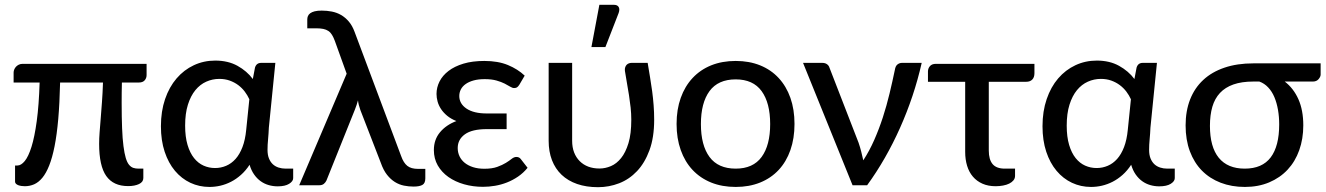

<svg xmlns="http://www.w3.org/2000/svg" viewBox="-20 -769 5504 797"><path d="M588.5 -457.5Q588.5 -444.5 580.5 -435.5Q572.5 -426.5 557 -426.5H486Q485.5 -404 485.2 -383.8Q485 -363.5 485 -343.5Q485 -281.5 486.8 -237.2Q488.5 -193 492.5 -162.5Q496.5 -132 502 -113.5Q507.5 -95 515.5 -85.2Q523.5 -75.5 533.2 -72.2Q543 -69 555 -69H575V-30Q575 -13.5 557 -5Q539 3.5 512 3.5Q450.5 3.5 421 -38.5Q391.5 -80.5 391.5 -172Q391.5 -194.5 393.5 -220.2Q395.5 -246 398 -276.8Q400.5 -307.5 403.2 -344.5Q406 -381.5 407.5 -426.5H229.5Q227.5 -340.5 221.8 -275Q216 -209.5 206.5 -161.8Q197 -114 184.2 -82Q171.5 -50 155.8 -31Q140 -12 121.8 -4Q103.5 4 83 4Q76.5 4 69.2 3Q62 2 56 -0.2Q50 -2.5 46.2 -6.2Q42.5 -10 42.5 -15V-82H52.5Q67.5 -82 82.8 -100.5Q98 -119 110.8 -159.8Q123.5 -200.5 132.5 -266.2Q141.5 -332 144.5 -426.5H36.5V-468Q36.5 -474 39 -480.2Q41.5 -486.5 46.2 -491.8Q51 -497 58 -500.5Q65 -504 74 -504H588.5Z M1015 -357Q1007.5 -373.5 996 -388.8Q984.5 -404 968.8 -415.8Q953 -427.5 933.5 -434.5Q914 -441.5 890.5 -441.5Q862 -441.5 836.2 -430Q810.5 -418.5 791 -394.8Q771.5 -371 760 -334.5Q748.5 -298 748.5 -247.5Q748.5 -201 758.5 -167.5Q768.5 -134 785.5 -112.8Q802.5 -91.5 825 -81.5Q847.5 -71.5 872.5 -71.5Q897 -71.5 918.8 -80.8Q940.5 -90 957.8 -109.2Q975 -128.5 986.5 -158.5Q998 -188.5 1002 -230ZM1197 -69V-29.5Q1197 -16.5 1180.2 -6Q1163.5 4.5 1132.5 4.5Q1113 4.5 1095 -0.8Q1077 -6 1061.8 -17Q1046.5 -28 1034.8 -44.8Q1023 -61.5 1016 -85Q1000 -60.5 980.2 -43Q960.5 -25.5 939 -14.5Q917.5 -3.5 894.8 1.8Q872 7 849.5 7Q807 7 770.2 -10.2Q733.5 -27.5 706.2 -60Q679 -92.5 663.5 -139.2Q648 -186 648 -245Q648 -307 665.2 -357.5Q682.5 -408 713 -443.5Q743.5 -479 784.5 -498.2Q825.5 -517.5 873.5 -517.5Q926.5 -517.5 965.8 -495.8Q1005 -474 1029.5 -441L1038.5 -488.5Q1044.5 -508 1064 -508H1123L1096 -239Q1095 -214.5 1092.8 -191Q1090.5 -167.5 1090.5 -147Q1090.5 -126 1096.5 -111.2Q1102.5 -96.5 1112.5 -87.2Q1122.5 -78 1136.2 -73.5Q1150 -69 1166 -69Z M1745.5 -68V-28.5Q1745.5 -8 1733 -1.2Q1720.5 5.5 1697 5.5Q1676.5 5.5 1656.8 1.5Q1637 -2.5 1619.2 -13.5Q1601.5 -24.5 1586.5 -43.5Q1571.5 -62.5 1561 -92.5L1476 -312Q1472 -323.5 1469.5 -333.2Q1467 -343 1466 -352.5Q1463.5 -343 1460.2 -333.2Q1457 -323.5 1453 -313.5L1335 -19.5Q1331.5 -12 1324.5 -6Q1317.5 0 1305 0H1222L1419 -463L1370 -599Q1364.5 -614 1358.2 -624.2Q1352 -634.5 1343 -640.5Q1334 -646.5 1321.8 -649Q1309.5 -651.5 1292 -651.5H1255.5V-688Q1255.5 -695.5 1258.2 -702.2Q1261 -709 1267.8 -714Q1274.5 -719 1286 -722Q1297.5 -725 1315.5 -725Q1337 -725 1357.5 -721Q1378 -717 1395.8 -706.8Q1413.5 -696.5 1428 -679.5Q1442.5 -662.5 1452 -636.5L1645 -121.5Q1655 -93 1670.8 -80.5Q1686.5 -68 1715 -68Z M2170 -72.5Q2152.5 -51 2130.5 -36Q2108.5 -21 2084.2 -11.5Q2060 -2 2034.8 2.2Q2009.5 6.5 1985 6.5Q1943.5 6.5 1906.5 -4Q1869.5 -14.5 1841.5 -34.2Q1813.5 -54 1797.2 -82.2Q1781 -110.5 1781 -146Q1781 -189.5 1806.5 -220Q1832 -250.5 1874.5 -266.5Q1852 -275.5 1836.5 -288.2Q1821 -301 1811 -316Q1801 -331 1796.5 -347.2Q1792 -363.5 1792 -379Q1792 -406 1804.5 -430.8Q1817 -455.5 1841.8 -474.5Q1866.5 -493.5 1903.8 -504.8Q1941 -516 1990.5 -516Q2047.5 -516 2088.5 -499Q2129.5 -482 2158 -455L2136 -417.5Q2130.5 -409 2125.8 -406.2Q2121 -403.5 2114 -403.5Q2107 -403.5 2097.8 -409.2Q2088.5 -415 2074.8 -422Q2061 -429 2040.8 -434.8Q2020.5 -440.5 1992 -440.5Q1965.5 -440.5 1945.8 -435Q1926 -429.5 1912.8 -420Q1899.5 -410.5 1893 -397.8Q1886.5 -385 1886.5 -370.5Q1886.5 -338.5 1916.5 -318.2Q1946.5 -298 2001 -298H2083V-233H2001Q1939.5 -233 1909.8 -211.5Q1880 -190 1880 -154.5Q1880 -136 1887.5 -120.2Q1895 -104.5 1909.2 -93Q1923.5 -81.5 1944 -75Q1964.5 -68.5 1990.5 -68.5Q2022.5 -68.5 2044 -76.2Q2065.5 -84 2080 -93Q2094.5 -102 2104.2 -109.8Q2114 -117.5 2123.5 -117.5Q2135.5 -117.5 2142 -108.5Z M2668.5 -508Q2673.5 -476.5 2678.5 -447.5Q2683.5 -418.5 2687.2 -390Q2691 -361.5 2693.2 -332.5Q2695.5 -303.5 2695.5 -271.5Q2695.5 -198.5 2676 -145.5Q2656.5 -92.5 2624.2 -58.5Q2592 -24.5 2550 -8.2Q2508 8 2462.5 8Q2414 8 2375.8 -5.2Q2337.5 -18.5 2311.2 -43.5Q2285 -68.5 2271.2 -104.2Q2257.5 -140 2257.5 -184.5V-508H2355V-184.5Q2355 -157.5 2363.2 -136.2Q2371.5 -115 2386.5 -100Q2401.5 -85 2422.2 -77.2Q2443 -69.5 2468.5 -69.5Q2492.5 -69.5 2516 -79.5Q2539.5 -89.5 2558.2 -112.8Q2577 -136 2588.8 -174.8Q2600.5 -213.5 2600.5 -271.5Q2600.5 -297 2597.8 -322.5Q2595 -348 2591 -373.5Q2587 -399 2582.5 -424.2Q2578 -449.5 2574 -475Q2573 -484 2575.5 -490.5Q2578 -497 2582 -500.8Q2586 -504.5 2591.2 -506.2Q2596.5 -508 2601.5 -508ZM2435 -573.5 2468 -749H2528.5Q2543 -749 2548.2 -739.8Q2553.5 -730.5 2548 -715L2493 -573.5Z M3034 -516Q3090 -516 3135.2 -497.8Q3180.5 -479.5 3212.2 -445.2Q3244 -411 3261 -362.8Q3278 -314.5 3278 -254.5Q3278 -194.5 3261 -146Q3244 -97.5 3212.2 -63.5Q3180.5 -29.5 3135.2 -11.2Q3090 7 3034 7Q2977.5 7 2932.2 -11.2Q2887 -29.5 2855 -63.5Q2823 -97.5 2805.8 -146Q2788.5 -194.5 2788.5 -254.5Q2788.5 -314.5 2805.8 -362.8Q2823 -411 2855 -445.2Q2887 -479.5 2932.2 -497.8Q2977.5 -516 3034 -516ZM3034 -69Q3106 -69 3141.5 -117.5Q3177 -166 3177 -254Q3177 -342 3141.5 -390.8Q3106 -439.5 3034 -439.5Q2961 -439.5 2925.2 -390.8Q2889.5 -342 2889.5 -254Q2889.5 -166 2925.2 -117.5Q2961 -69 3034 -69Z M3806 -508Q3790.5 -439 3767.8 -371Q3745 -303 3716.2 -238.5Q3687.5 -174 3653 -113.8Q3618.5 -53.5 3579.5 0H3519L3313.5 -508H3393.5Q3405 -508 3412.8 -502.5Q3420.5 -497 3423 -488.5L3544 -176.5Q3550.5 -157.5 3555 -139.5Q3559.5 -121.5 3563.5 -103.5Q3589 -142.5 3609 -188Q3629 -233.5 3644.8 -282Q3660.5 -330.5 3672.5 -380.5Q3684.5 -430.5 3694.5 -478.5Q3697 -495 3705.5 -501.5Q3714 -508 3724 -508Z M4274 -465Q4274 -448 4265 -438.8Q4256 -429.5 4239.5 -429.5H4084.5V-144Q4084.5 -107 4100.2 -88Q4116 -69 4151 -69H4193.5V-39Q4193.5 -28.5 4187 -20.5Q4180.5 -12.5 4169.5 -7Q4158.5 -1.5 4143.8 1.2Q4129 4 4113 4Q4082 4 4058.2 -6.5Q4034.5 -17 4018.5 -35.8Q4002.5 -54.5 3994.5 -80.8Q3986.5 -107 3986.5 -138.5V-429.5H3832V-472.5Q3832 -485 3840.2 -494.5Q3848.5 -504 3865 -504H4274Z M4674.5 -357Q4667 -373.5 4655.5 -388.8Q4644 -404 4628.2 -415.8Q4612.5 -427.5 4593 -434.5Q4573.5 -441.5 4550 -441.5Q4521.5 -441.5 4495.8 -430Q4470 -418.5 4450.5 -394.8Q4431 -371 4419.5 -334.5Q4408 -298 4408 -247.5Q4408 -201 4418 -167.5Q4428 -134 4445 -112.8Q4462 -91.5 4484.5 -81.5Q4507 -71.5 4532 -71.5Q4556.5 -71.5 4578.2 -80.8Q4600 -90 4617.2 -109.2Q4634.5 -128.5 4646 -158.5Q4657.5 -188.5 4661.5 -230ZM4856.5 -69V-29.5Q4856.5 -16.5 4839.8 -6Q4823 4.5 4792 4.5Q4772.5 4.5 4754.5 -0.8Q4736.5 -6 4721.2 -17Q4706 -28 4694.2 -44.8Q4682.5 -61.5 4675.5 -85Q4659.5 -60.5 4639.8 -43Q4620 -25.5 4598.5 -14.5Q4577 -3.5 4554.2 1.8Q4531.5 7 4509 7Q4466.5 7 4429.8 -10.2Q4393 -27.5 4365.8 -60Q4338.5 -92.5 4323 -139.2Q4307.5 -186 4307.5 -245Q4307.5 -307 4324.8 -357.5Q4342 -408 4372.5 -443.5Q4403 -479 4444 -498.2Q4485 -517.5 4533 -517.5Q4586 -517.5 4625.2 -495.8Q4664.5 -474 4689 -441L4698 -488.5Q4704 -508 4723.5 -508H4782.5L4755.5 -239Q4754.5 -214.5 4752.2 -191Q4750 -167.5 4750 -147Q4750 -126 4756 -111.2Q4762 -96.5 4772 -87.2Q4782 -78 4795.8 -73.5Q4809.5 -69 4825.5 -69Z M5182.5 -430.5Q5134.5 -430.5 5100.2 -418.5Q5066 -406.5 5044.2 -383.2Q5022.5 -360 5012.5 -325.8Q5002.5 -291.5 5002.5 -246.5Q5002.5 -159 5039.2 -114Q5076 -69 5147 -69Q5219.5 -69 5254.8 -115.8Q5290 -162.5 5290 -252.5Q5290 -284 5285 -313Q5280 -342 5270 -365.8Q5260 -389.5 5244.2 -406.2Q5228.5 -423 5207.5 -430.5ZM5462 -506V-459.5Q5462 -450.5 5453.5 -440.5Q5445 -430.5 5430 -430.5H5313Q5349.5 -402.5 5369.8 -357Q5390 -311.5 5390 -248.5Q5390 -192.5 5373.2 -145.5Q5356.5 -98.5 5325 -64.8Q5293.5 -31 5248.5 -12Q5203.5 7 5147.5 7Q5092.5 7 5047 -10.5Q5001.5 -28 4969.2 -60.8Q4937 -93.5 4919.2 -141Q4901.5 -188.5 4901.5 -248.5Q4901.5 -308.5 4920.2 -356.2Q4939 -404 4974.8 -437.2Q5010.5 -470.5 5063 -488.2Q5115.5 -506 5183 -506Z"/></svg>

Font: Lato 2
Style: Regular
Weight: 500
Designer: Lukasz Dziedzic with Adam Twardoch and Botio Nikoltchev
Foundry: tyPoland Lukasz Dziedzic
Version: Version 2.015; 2015-08-06; http://www.latofonts.com/